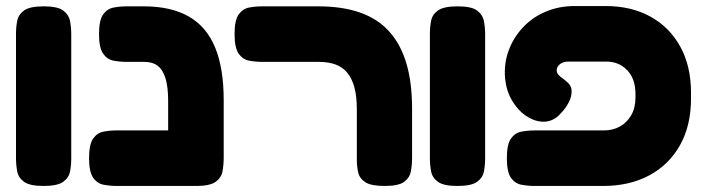

<svg xmlns="http://www.w3.org/2000/svg" viewBox="-20 -607 2333 636"><path d="M124 9Q79 9 60 -4.5Q41 -18 37 -39.5Q33 -61 33 -83V-495Q33 -517 37 -538Q41 -559 60 -572.5Q79 -586 125 -586Q171 -586 189.5 -572Q208 -558 212 -537Q216 -516 216 -494V-82Q216 -60 212 -39Q208 -18 189 -4.5Q170 9 124 9Z M629 9Q585 9 565.5 -3.5Q546 -16 541.5 -36Q537 -56 537 -77V-272Q537 -318 528.5 -346.5Q520 -375 503 -388.5Q486 -402 458 -402H401Q378 -402 356.5 -406Q335 -410 321.5 -429.5Q308 -449 308 -494Q308 -540 321.5 -559Q335 -578 356.5 -582Q378 -586 400 -586H456Q546 -586 605 -552.5Q664 -519 692.5 -450Q721 -381 721 -275V-84Q721 -61 717 -39.5Q713 -18 694 -4.5Q675 9 629 9ZM368 9Q345 9 323.5 5Q302 1 288.5 -18.5Q275 -38 275 -83Q275 -129 288.5 -148Q302 -167 323 -171Q344 -175 367 -175H640L639 9Z M1254 9Q1209 9 1190 -3.5Q1171 -16 1166.5 -36Q1162 -56 1162 -77V-245Q1162 -286 1154.5 -315.5Q1147 -345 1131.5 -364.5Q1116 -384 1092.5 -393Q1069 -402 1036 -402H850Q827 -402 805.5 -406Q784 -410 770.5 -429.5Q757 -449 757 -494Q757 -540 770.5 -559Q784 -578 805 -582Q826 -586 849 -586H1034Q1114 -586 1172.5 -565.5Q1231 -545 1269 -503Q1307 -461 1326 -397.5Q1345 -334 1345 -247V-84Q1345 -61 1341 -39.5Q1337 -18 1318.5 -4.5Q1300 9 1254 9Z M1495 9Q1450 9 1431 -4.5Q1412 -18 1408 -39.5Q1404 -61 1404 -83V-495Q1404 -517 1408 -538Q1412 -559 1431 -572.5Q1450 -586 1496 -586Q1542 -586 1560.5 -572Q1579 -558 1583 -537Q1587 -516 1587 -494V-82Q1587 -60 1583 -39Q1579 -18 1560 -4.5Q1541 9 1495 9Z M1751 9Q1729 9 1707.5 5Q1686 1 1672.5 -18Q1659 -37 1659 -83Q1659 -129 1672.5 -148Q1686 -167 1707.5 -171Q1729 -175 1752 -175H1981Q2010 -175 2033.5 -188Q2057 -201 2071 -225.5Q2085 -250 2085 -284V-296Q2085 -346 2057.5 -374.5Q2030 -403 1989 -403H1862Q1846 -403 1835.5 -395Q1825 -387 1824 -375.5Q1823 -364 1835 -354Q1840 -350 1845 -346.5Q1850 -343 1854 -339Q1873 -325 1873.5 -306.5Q1874 -288 1865 -270Q1856 -252 1844 -238.5Q1832 -225 1826 -220Q1803 -202 1775 -204Q1747 -206 1720.5 -224.5Q1694 -243 1675.5 -275Q1657 -307 1653 -348Q1649 -397 1665 -440Q1681 -483 1712.5 -516.5Q1744 -550 1788 -568.5Q1832 -587 1883 -587H1986Q2071 -587 2134.5 -552Q2198 -517 2233.5 -452.5Q2269 -388 2269 -299V-281Q2269 -191 2232.5 -126Q2196 -61 2130.5 -26Q2065 9 1978 9Z"/></svg>

Font: Fredoka SemiExpanded
Style: Bold
Weight: 700
Width: 6
Designer: Ben Nathan
Foundry: Milena B. Brandão, Ben Nathan
Version: Version 2.001